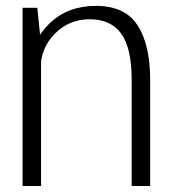

<svg xmlns="http://www.w3.org/2000/svg" viewBox="-20 -618 580 638"><path d="M55 0H116.5V-469L104 -592H55ZM417.5 0H479V-352Q479 -470 437 -534.2Q395 -598.5 299 -598.5Q205.5 -598.5 145.5 -541Q85.5 -483.5 85.5 -414L114.5 -386Q114.5 -457.5 162 -505.8Q209.5 -554 278 -554Q348 -554 382.8 -506.2Q417.5 -458.5 417.5 -352.5Z"/></svg>

Font: Anybody UltraCondensed Thin Light
Style: Regular
Weight: 300
Version: Version 1.111